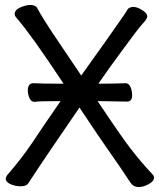

<svg xmlns="http://www.w3.org/2000/svg" viewBox="-20 -734 640 773"><path d="M539 19Q519 19 509 6Q499 -7 483 -32Q467 -57 425 -116.5Q383 -176 300 -301Q167 -107 141 -67.5Q115 -28 108 -17.5Q101 -7 93.5 4.5Q86 16 63 16Q42 16 22.5 7.5Q3 -1 3 -15Q3 -20 9 -29Q65 -93 111 -161Q151 -222 224 -327Q137 -327 120 -324H118Q105 -324 98.5 -339.5Q92 -355 92 -369Q92 -399 114 -399Q144 -397 236 -397Q105 -595 49 -659Q39 -670 39 -677Q39 -694 61.5 -704Q84 -714 102 -714Q122 -714 129 -703Q154 -656 216 -565Q278 -474 307 -430Q364 -509 400.5 -561Q437 -613 456 -640Q475 -667 483 -679L495 -698Q502 -706 518 -706Q533 -706 553 -693Q573 -680 573 -669Q573 -658 556 -640.5Q539 -623 469 -527Q413 -451 376 -397Q443 -397 485 -399H486Q498 -399 505 -384.5Q512 -370 512 -350Q512 -325 491 -325L373 -327Q465 -189 504 -138Q547 -82 594 -32Q600 -26 600 -19Q600 -4 578.5 7.5Q557 19 539 19Z"/></svg>

Font: LXGW WenKai Medium
Style: Regular
Weight: 500
Designer: LXGW / Fontworks Inc.
Foundry: LXGW / Fontworks Inc.
Version: Version 1.501; October 10, 2024